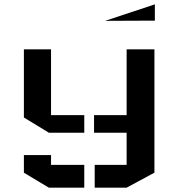

<svg xmlns="http://www.w3.org/2000/svg" viewBox="-20 -668 833 884"><path d="M90 -441H215V-138H368V-57H205L90 -127ZM215 46V91H368V196H205L90 127V46ZM691 -441V127L563 196H416V91H563V-57H413V-138H563V-441ZM693 -648V-573L464 -572Z"/></svg>

Font: Wallpoet
Style: Regular
Weight: 400
Designer: Lars Berggren
Foundry: Lars Berggren
Version: Version 1.000